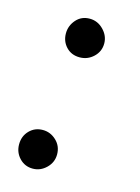

<svg xmlns="http://www.w3.org/2000/svg" viewBox="-85 -545 441 605"><g transform="rotate(15 135.5 -242.5)"><path d="M133 -368Q106 -368 89 -386Q72 -404 72 -430Q72 -455 89 -474.5Q106 -494 133 -494Q159 -494 178 -474.5Q197 -455 197 -430Q197 -404 178 -386Q159 -368 133 -368ZM81 9Q55 9 37.5 -9.5Q20 -28 20 -54Q20 -81 37.5 -99Q55 -117 81 -117Q106 -117 125 -99Q144 -81 144 -54Q144 -28 125 -9.5Q106 9 81 9Z"/></g></svg>

Font: Manuale Light
Style: Italic
Weight: 300
Italic angle: -11°
Version: Version 1.002